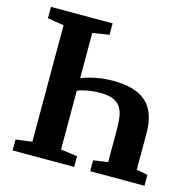

<svg xmlns="http://www.w3.org/2000/svg" viewBox="-108 -851 962 960"><g transform="rotate(15 373.0 -371.5)"><path d="M267 -434Q291 -444.5 319 -451.8Q347 -459 376.8 -462.8Q406.5 -466.5 435.5 -466.5Q487.5 -466.5 526 -457Q564.5 -447.5 591.2 -429.2Q618 -411 634 -385Q650 -359 657.2 -326.2Q664.5 -293.5 664.5 -254.5V-67.5L722.5 -56.5V0H441.5V-56.5L516.5 -67V-224Q516.5 -257.5 514 -287.5Q511.5 -317.5 500 -341Q488.5 -364.5 462.5 -378Q436.5 -391.5 390 -391.5Q353 -391.5 319 -384.8Q285 -378 267 -368.5ZM124 -67.5V-670.5L39.5 -684V-743H358.5V-684L272.5 -670.5V-67L358.5 -55.5V0H40V-56.5Z"/></g></svg>

Font: Merriweather 28pt
Style: Bold
Weight: 700
Version: Version 2.100